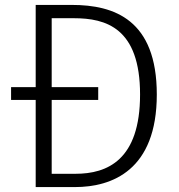

<svg xmlns="http://www.w3.org/2000/svg" viewBox="-20 -760 728 780"><path d="M272 -740H125V-406H25V-354H125V0H284C436 0 617 -69 617 -376C617 -680 444 -740 272 -740ZM287 -54H190V-354H379V-406H190V-686H280C410 -686 549 -647 549 -376C549 -110 416 -54 287 -54Z"/></svg>

Font: Glow Sans SC Normal
Style: Regular
Weight: 400
Designer: Ryoko NISHIZUKA (kana, bopomofo & ideographs); Paul D. Hunt (Latin, Greek & Cyrillic); Sandoll Communications, Soo-young
Version: Version 0.93